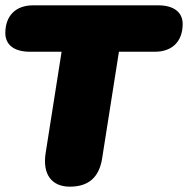

<svg xmlns="http://www.w3.org/2000/svg" viewBox="-28 -690 705 720"><path d="M234 10C305 10 344 -26 355 -96L418 -496H553C618 -496 657 -535 657 -600C657 -644 624 -670 565 -670H96C31 -670 -8 -631 -8 -566C-8 -522 25 -496 84 -496H203L143 -115C131 -36 166 10 234 10Z"/></svg>

Font: SN Pro Black
Style: Italic
Weight: 900
Italic angle: -9°
Designer: Tobias Whetton
Foundry: Supernotes
Version: Version 1.001;Glyphs 3.2 (3249)